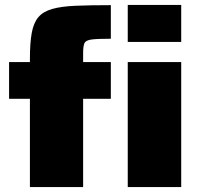

<svg xmlns="http://www.w3.org/2000/svg" viewBox="-20 -763 803 783"><path d="M501 -592V-743H719V-592ZM102 0V-360H17V-510H102V-523Q102 -588 109.5 -629Q117 -670 136.5 -693Q156 -716 193 -726.5Q230 -737 288.5 -739.5Q347 -742 432 -742V-605Q378 -605 354 -602Q330 -599 324.5 -587Q319 -575 319 -547V-510H432V-360H319V0ZM501 0V-510H719V0Z"/></svg>

Font: Saira Black
Style: Regular
Weight: 900
Designer: Hector Gatti with collaboration of the Omnibus-Type team
Foundry: Omnibus-Type
Version: Version 1.100; ttfautohint (v1.8.3)